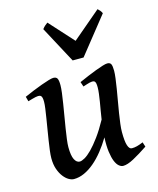

<svg xmlns="http://www.w3.org/2000/svg" viewBox="-110 -789 733 888"><g transform="rotate(-15 256.0 -345.5)"><path d="M491.2 -39.6Q451.7 -13.2 420.9 3.4Q390.1 20 369.6 20Q359.9 20 349.9 11.7Q339.8 3.4 332.5 -14.4Q325.2 -32.2 321.3 -60.8Q317.4 -89.4 319.3 -129.9Q299.8 -97.2 277.8 -69.8Q255.9 -42.5 232.2 -22.5Q208.5 -2.4 183.6 8.8Q158.7 20 133.8 20Q122.6 20 109.4 12.5Q96.2 4.9 84.5 -10.3Q72.8 -25.4 64.9 -47.9Q57.1 -70.3 57.1 -100.1Q57.1 -114.7 59.8 -136.5Q62.5 -158.2 66.4 -183.1Q70.3 -208 74.7 -234.6Q79.1 -261.2 83 -285.4Q86.9 -309.6 89.6 -329.3Q92.3 -349.1 92.3 -361.3Q92.3 -372.6 90.8 -379.2Q89.4 -385.7 86.7 -388.9Q84 -392.1 80.3 -393.1Q76.7 -394 72.3 -394Q67.9 -394 59.8 -392.3Q51.8 -390.6 43.5 -388.2Q34.2 -385.7 22.9 -382.3L16.6 -405.3Q37.1 -414.6 59.8 -423.8Q82.5 -433.1 102.8 -440.4Q123 -447.8 138.9 -452.4Q154.8 -457 161.6 -457Q175.8 -457 180.7 -447.8Q185.5 -438.5 185.5 -416Q185.5 -401.9 182.6 -378.9Q179.7 -356 175.3 -328.9Q170.9 -301.8 166 -272.7Q161.1 -243.7 156.7 -216.6Q152.3 -189.5 149.4 -166.5Q146.5 -143.6 146.5 -129.4Q146.5 -88.9 156 -70.1Q165.5 -51.3 180.7 -51.3Q189.9 -51.3 205.1 -59.8Q220.2 -68.4 239.3 -87.6Q258.3 -106.9 281 -137.7Q303.7 -168.5 328.1 -212.9Q331.1 -233.4 334.7 -254.2Q338.4 -274.9 341.6 -294.4Q344.7 -314 346.9 -331.1Q349.1 -348.1 349.1 -361.3Q349.1 -372.6 347.9 -379.2Q346.7 -385.7 344.2 -388.9Q341.8 -392.1 338.6 -393.1Q335.4 -394 331.1 -394Q326.7 -394 319.3 -392.3Q312 -390.6 304.7 -388.2Q295.9 -385.7 286.6 -382.3L278.8 -405.3Q299.3 -414.6 321.3 -423.8Q343.3 -433.1 362.8 -440.4Q382.3 -447.8 397.5 -452.4Q412.6 -457 419.9 -457Q433.6 -457 438 -447.8Q442.4 -438.5 442.4 -416Q442.4 -401.9 439.5 -379.6Q436.5 -357.4 432.4 -331.3Q428.2 -305.2 423.1 -276.9Q418 -248.5 413.8 -221.9Q409.7 -195.3 406.7 -172.1Q403.8 -148.9 403.8 -132.8Q403.8 -88.4 410.4 -68.4Q417 -48.3 429.2 -48.3Q441.9 -48.3 454.1 -51.5Q466.3 -54.7 483.9 -62ZM321.8 -511.7H269.5L175.8 -686.5Q183.1 -695.8 188.5 -700.4Q193.8 -705.1 201.7 -710.9L306.2 -595.7L441.9 -710.9Q447.8 -705.6 452.1 -700.7Q456.5 -695.8 460.9 -686.5Z"/></g></svg>

Font: Gentium Book Basic
Style: Italic
Weight: 400
Italic angle: -8°
Designer: J. Victor Gaultney and Annie Olsen
Foundry: SIL International
Version: Version 1.102; 2013; Maintenance release